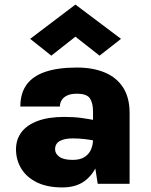

<svg xmlns="http://www.w3.org/2000/svg" viewBox="-20 -804 661 840"><path d="M407.5 0 387 -131.5V-316Q387 -353 373.5 -373.5Q360 -394 316 -394Q290 -394 273.8 -386.2Q257.5 -378.5 249.8 -365.8Q242 -353 242 -338H69Q69 -396 96.5 -433.8Q124 -471.5 179 -490Q234 -508.5 316 -508.5Q387.5 -508.5 439.2 -486.5Q491 -464.5 519 -420.5Q547 -376.5 547 -310V0ZM252.5 16Q186.5 16 141.2 -6.2Q96 -28.5 73 -66.5Q50 -104.5 50 -150.5Q50 -194 74 -225.8Q98 -257.5 145.2 -275Q192.5 -292.5 261.5 -292.5Q303.5 -292.5 335.8 -288Q368 -283.5 402 -277V-187Q377 -192.5 350.2 -195.5Q323.5 -198.5 298 -198.5Q262.5 -198.5 241.8 -187.2Q221 -176 221 -150.5Q221 -132 239.5 -118.2Q258 -104.5 298 -104.5Q332 -104.5 351.5 -118Q371 -131.5 379 -152Q387 -172.5 387 -192.5H424.5Q424.5 -135.5 406.5 -88Q388.5 -40.5 350.5 -12.2Q312.5 16 252.5 16ZM204.5 -560.5 112 -634 310 -784 509.5 -634 415.5 -560.5 281.5 -666H338.5Z"/></svg>

Font: Karla ExtraBold
Style: Regular
Weight: 800
Designer: Jonathan Pinhorn
Version: Version 2.001